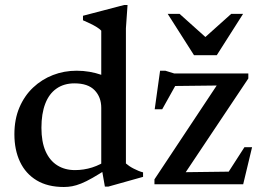

<svg xmlns="http://www.w3.org/2000/svg" viewBox="-20 -736 1048 767"><path d="M384.5 -305Q384.5 -348 358 -375.5Q331.5 -403 277.5 -403Q235.5 -403 205.8 -382.2Q176 -361.5 160.8 -321.8Q145.5 -282 145.5 -225.5Q145.5 -169.5 162 -132Q178.5 -94.5 208.8 -75.5Q239 -56.5 279.5 -56.5Q314.5 -56.5 348 -67Q381.5 -77.5 413.5 -100V-64.5Q376 -40.5 349.8 -25.5Q323.5 -10.5 304 -2.8Q284.5 5 268.2 8Q252 11 235 11Q170.5 11 126.5 -15.5Q82.5 -42 60 -89.5Q37.5 -137 37.5 -199.5Q37.5 -259.5 57.5 -306.5Q77.5 -353.5 112.2 -386.2Q147 -419 191.5 -436.2Q236 -453.5 286 -453.5Q313 -453.5 337.5 -449.2Q362 -445 387.8 -436.2Q413.5 -427.5 443 -412.5L384.5 -390V-613.5Q378 -620.5 366.8 -627.5Q355.5 -634.5 341.2 -641.5Q327 -648.5 311.5 -655V-673L475.5 -716H489.5L483 -623V-83Q488 -78.5 496 -73Q504 -67.5 513.8 -62.5Q523.5 -57.5 533.2 -53.5Q543 -49.5 551.5 -47.5V-29.5L412.5 9.5H399L384.5 -73ZM597 0V-19.5L863 -420.5L901 -395L638 -392L700 -428.5L628 -299.5H598L619.5 -453.5H640.5L676 -442.5H972V-422.5L703.5 -20.5L671 -47.5L910 -50.5L872.5 -17.5L956.5 -148H987L951.5 0ZM813 -577H788L903.5 -680.5H951L846 -515.5H755L650 -680.5H697.5Z"/></svg>

Font: Newsreader 16pt 16pt Medium
Style: Regular
Weight: 500
Version: Version 1.003